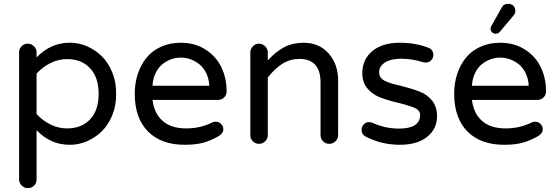

<svg xmlns="http://www.w3.org/2000/svg" viewBox="-20 -742 2899 997"><path d="M169.9 -65.9V189Q169.9 209 157 221.9Q144 234.9 124 234.9Q105.5 234.9 92.3 221.2Q79.1 207.5 79.1 189V-470.2Q79.1 -488.8 92.3 -502Q105.5 -515.1 124 -515.1Q142.6 -515.1 156.2 -502Q169.9 -488.8 169.9 -470.2V-443.8Q243.2 -520 340.8 -520Q386.7 -521 430.7 -502.2Q474.6 -483.4 508.8 -449.7Q543 -416 563.5 -365Q584 -314 583 -254.9Q584 -195.8 563.5 -144.8Q543 -93.8 508.8 -60.3Q474.6 -26.9 430.7 -8.1Q386.7 10.7 340.8 9.8Q242.7 9.8 169.9 -65.9ZM169.9 -359.9V-149.9Q201.7 -115.2 242.7 -95.2Q283.7 -75.2 328.1 -75.2Q403.8 -75.2 448 -122.3Q492.2 -169.4 492.2 -254.9Q492.2 -340.3 447.8 -387.7Q403.3 -435.1 328.1 -435.1Q283.7 -435.1 242.7 -414.8Q201.7 -394.5 169.9 -359.9Z M1139.6 -70.8Q1139.6 -48.8 1113.8 -34.2Q1071.8 -10.7 1033.7 -0.5Q995.6 9.8 939 9.8Q816.4 9.8 748 -59.8Q679.7 -129.4 679.7 -254.9Q679.7 -308.6 694.8 -356Q710 -403.3 739 -440.2Q768.1 -477.1 814.5 -498.5Q860.8 -520 918.9 -520Q991.7 -520 1046.6 -485.1Q1101.6 -450.2 1129.2 -393.6Q1156.7 -336.9 1156.7 -268.1Q1156.7 -249 1144 -236.1Q1131.3 -223.1 1110.8 -223.1H772Q780.8 -152.3 825 -113.8Q869.1 -75.2 946.8 -75.2Q1020.5 -75.2 1082 -106Q1088.4 -109.9 1100.1 -109.9Q1116.2 -109.9 1127.9 -98.6Q1139.6 -87.4 1139.6 -70.8ZM772 -296.9H1066.9Q1064.9 -333 1051 -361.8Q1037.1 -390.6 1015.9 -407.7Q994.6 -424.8 970 -433.8Q945.3 -442.9 918.9 -442.9Q892.6 -442.9 867.7 -433.8Q842.8 -424.8 822 -407.5Q801.3 -390.1 787.6 -361.6Q773.9 -333 772 -296.9Z M1735.8 -324.2V-40Q1735.8 -21.5 1722.2 -8.3Q1708.5 4.9 1689.5 4.9Q1670.9 4.9 1657.7 -8.3Q1644.5 -21.5 1644.5 -40V-314Q1644.5 -436 1534.7 -436Q1486.8 -436 1447.5 -411.6Q1408.2 -387.2 1370.6 -339.8V-40Q1370.6 -21.5 1356.9 -8.3Q1343.3 4.9 1324.7 4.9Q1306.2 4.9 1293 -8.3Q1279.8 -21.5 1279.8 -40V-469.2Q1279.8 -487.8 1293 -501.5Q1306.2 -515.1 1324.7 -515.1Q1343.3 -515.1 1356.9 -501.5Q1370.6 -487.8 1370.6 -469.2V-428.2Q1411.6 -473.6 1455.6 -496.8Q1499.5 -520 1556.6 -520Q1637.7 -520 1686.8 -464.1Q1735.8 -408.2 1735.8 -324.2Z M2063.5 -295.9Q2119.1 -281.7 2159.7 -266.1Q2199.7 -250.5 2224.6 -218.5Q2249.5 -186.5 2249.5 -138.2Q2249.5 -72.8 2198.2 -31.5Q2147 9.8 2056.6 9.8Q1957.5 9.8 1874.5 -35.2Q1857.4 -46.9 1857.4 -67.9Q1857.4 -84 1868.7 -95.9Q1879.9 -107.9 1896.5 -107.9Q1906.7 -107.9 1914.6 -104Q1981.9 -74.2 2050.8 -74.2Q2161.6 -74.2 2161.6 -145Q2161.6 -167 2138.7 -179Q2115.7 -190.9 2052.7 -207Q1998.5 -219.2 1954.6 -235.8Q1912.6 -252.4 1887 -283.7Q1861.3 -314.9 1861.3 -361.8Q1861.3 -433.1 1913.1 -476.6Q1964.8 -520 2056.6 -520Q2136.2 -520 2201.7 -495.1Q2215.3 -491.7 2222.9 -480.7Q2230.5 -469.7 2230.5 -457Q2230.5 -440.9 2219 -429Q2207.5 -417 2190.4 -417Q2187.5 -417 2177.7 -418.9Q2120.1 -437 2063.5 -437Q2010.3 -437 1979.5 -417.7Q1948.7 -398.4 1948.7 -367.2Q1948.7 -338.9 1974.4 -324.2Q2000 -309.6 2063.5 -295.9Z M2655.8 -685.1Q2655.8 -670.4 2645.5 -660.2L2576.7 -578.1Q2566.9 -566.9 2554.7 -566.9Q2542.5 -566.9 2534.9 -574.5Q2527.3 -582 2527.3 -594.2Q2527.3 -602.5 2534.7 -612.8L2585.4 -703.1Q2595.2 -722.2 2618.7 -722.2Q2635.7 -722.2 2645.8 -712.2Q2655.8 -702.1 2655.8 -685.1ZM2798.3 -70.8Q2798.3 -48.8 2772.5 -34.2Q2730.5 -10.7 2692.4 -0.5Q2654.3 9.8 2597.7 9.8Q2475.1 9.8 2406.7 -59.8Q2338.4 -129.4 2338.4 -254.9Q2338.4 -308.6 2353.5 -356Q2368.7 -403.3 2397.7 -440.2Q2426.8 -477.1 2473.1 -498.5Q2519.5 -520 2577.6 -520Q2650.4 -520 2705.3 -485.1Q2760.3 -450.2 2787.8 -393.6Q2815.4 -336.9 2815.4 -268.1Q2815.4 -249 2802.7 -236.1Q2790 -223.1 2769.5 -223.1H2430.7Q2439.5 -152.3 2483.6 -113.8Q2527.8 -75.2 2605.5 -75.2Q2679.2 -75.2 2740.7 -106Q2747.1 -109.9 2758.8 -109.9Q2774.9 -109.9 2786.6 -98.6Q2798.3 -87.4 2798.3 -70.8ZM2430.7 -296.9H2725.6Q2723.6 -333 2709.7 -361.8Q2695.8 -390.6 2674.6 -407.7Q2653.3 -424.8 2628.7 -433.8Q2604 -442.9 2577.6 -442.9Q2551.3 -442.9 2526.4 -433.8Q2501.5 -424.8 2480.7 -407.5Q2460 -390.1 2446.3 -361.6Q2432.6 -333 2430.7 -296.9Z"/></svg>

Font: Aka-Acid-Varela
Style: Regular
Weight: 400
Designer: Joe Prince, Avraham Cornfeld, Cyberella
Foundry: Joe Prince, Avraham Cornfeld, Cyberella
Version: Version 2.000; ttfautohint (v1.5.33-1714) -l 8 -r 50 -G 200 